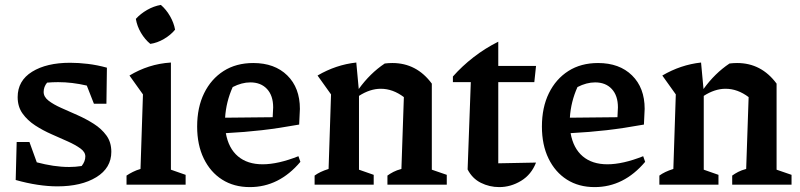

<svg xmlns="http://www.w3.org/2000/svg" viewBox="-20 -753 3261 783"><path d="M44 -19 48 -174H100L130 -91Q164 -82 197 -77Q230 -72 262 -72Q287 -72 313 -76Q328 -95 328 -115Q328 -133 308 -147.5Q288 -162 257 -176Q226 -190 190.5 -205.5Q155 -221 123.5 -241.5Q92 -262 72 -290Q52 -318 52 -357Q52 -424 111 -460.5Q170 -497 266 -497Q300 -497 338 -492.5Q376 -488 416 -477L414 -330H363L334 -404Q274 -418 217 -418Q194 -418 172 -416Q158 -399 158 -378Q158 -358 178 -342.5Q198 -327 229.5 -313Q261 -299 296 -283.5Q331 -268 362.5 -248Q394 -228 414 -200.5Q434 -173 434 -134Q434 -68 373 -30.5Q312 7 214 7Q176 7 133 0.5Q90 -6 44 -19Z M496 0V-37Q508 -45 522 -52Q536 -59 553 -64L563 -368L508 -445Q546 -468 588 -481.5Q630 -495 677 -498V-61L737 -40V0ZM636 -733Q658 -714 673.5 -687Q689 -660 694 -632Q676 -610 648.5 -594Q621 -578 593 -574Q571 -592 555 -619Q539 -646 534 -676Q553 -697 580 -712.5Q607 -728 636 -733Z M999 10Q934 10 886 -20.5Q838 -51 811 -106.5Q784 -162 784 -237Q784 -315 812.5 -373Q841 -431 892 -463.5Q943 -496 1013 -496Q1100 -496 1151.5 -445.5Q1203 -395 1203 -309L1200 -245Q1117 -230 1047.5 -222Q978 -214 901 -210Q912 -148 950.5 -115.5Q989 -83 1051 -83Q1114 -83 1197 -116L1205 -93Q1118 10 999 10ZM929 -398Q902 -338 898 -273L1092 -275L1094 -315Q1094 -363 1069 -390Q1044 -417 1001 -417Q966 -417 929 -398Z M1263 0V-37Q1274 -45 1287.5 -51.5Q1301 -58 1320 -64L1330 -368L1275 -445Q1350 -489 1433 -498L1443 -390Q1466 -422 1492.5 -448Q1519 -474 1549 -494Q1564 -496 1580 -496Q1679 -496 1741 -412V-61L1802 -40V0H1560V-37Q1571 -45 1584.5 -52Q1598 -59 1617 -64L1627 -357Q1582 -391 1533 -391Q1489 -391 1444 -362V-61L1504 -40V0Z M2012 -583V-484H2166L2159 -418H2012V-87L2166 -90Q2147 -41 2105 -15.5Q2063 10 2016 10Q1976 10 1941 -7.5Q1906 -25 1887 -62L1900 -418H1827V-441Q1864 -483 1911 -519.5Q1958 -556 2012 -583Z M2405 10Q2340 10 2292 -20.5Q2244 -51 2217 -106.5Q2190 -162 2190 -237Q2190 -315 2218.5 -373Q2247 -431 2298 -463.5Q2349 -496 2419 -496Q2506 -496 2557.5 -445.5Q2609 -395 2609 -309L2606 -245Q2523 -230 2453.5 -222Q2384 -214 2307 -210Q2318 -148 2356.5 -115.5Q2395 -83 2457 -83Q2520 -83 2603 -116L2611 -93Q2524 10 2405 10ZM2335 -398Q2308 -338 2304 -273L2498 -275L2500 -315Q2500 -363 2475 -390Q2450 -417 2407 -417Q2372 -417 2335 -398Z M2669 0V-37Q2680 -45 2693.5 -51.5Q2707 -58 2726 -64L2736 -368L2681 -445Q2756 -489 2839 -498L2849 -390Q2872 -422 2898.5 -448Q2925 -474 2955 -494Q2970 -496 2986 -496Q3085 -496 3147 -412V-61L3208 -40V0H2966V-37Q2977 -45 2990.5 -52Q3004 -59 3023 -64L3033 -357Q2988 -391 2939 -391Q2895 -391 2850 -362V-61L2910 -40V0Z"/></svg>

Font: Piazzolla SemiBold
Style: Regular
Weight: 600
Designer: Juan Pablo del Peral
Foundry: Huerta Tipografica
Version: Version 1.330